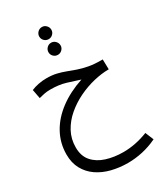

<svg xmlns="http://www.w3.org/2000/svg" viewBox="-270 -858 1179 1362"><g transform="rotate(-30 319.5 -176.5)"><path d="M360 394Q290 394 226.5 378Q163 362 114.5 328.5Q66 295 38 244Q10 193 10 124Q10 32 53 -47Q96 -126 176.5 -186.5Q257 -247 368 -284Q319 -300 265.5 -316.5Q212 -333 141 -333Q111 -333 88.5 -328Q66 -323 46 -318L32 -392Q58 -403 90.5 -409.5Q123 -416 156 -416Q202 -416 238 -407.5Q274 -399 306.5 -386.5Q339 -374 375 -361.5Q411 -349 455.5 -340.5Q500 -332 561 -332H570L572 -250Q514 -250 448.5 -234.5Q383 -219 320 -188.5Q257 -158 205.5 -114Q154 -70 123 -13Q92 44 92 114Q92 184 130 227.5Q168 271 231.5 291Q295 311 370 311Q469 311 571 271L599 339Q541 367 480 380.5Q419 394 360 394ZM311 -648Q290 -648 275.5 -662.5Q261 -677 261 -697Q261 -717 275.5 -732Q290 -747 311 -747Q331 -747 345.5 -732Q360 -717 360 -697Q360 -677 345.5 -662.5Q331 -648 311 -648ZM312 -519Q291 -519 276.5 -533.5Q262 -548 262 -568Q262 -588 276.5 -603Q291 -618 312 -618Q332 -618 346.5 -603Q361 -588 361 -568Q361 -548 346.5 -533.5Q332 -519 312 -519Z"/></g></svg>

Font: Noto Sans Living
Style: Regular
Weight: 400
Designer: Monotype Design Team
Foundry: Monotype Imaging Inc.
Version: Version 2.013; ttfautohint (v1.8.4.7-5d5b)